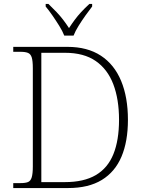

<svg xmlns="http://www.w3.org/2000/svg" viewBox="-20 -951 727 971"><path d="M47 0V-25H84Q109 -25 122 -30.5Q135 -36 140.5 -54.5Q146 -73 146 -109V-606Q146 -643 140.5 -660.5Q135 -678 121.5 -683.5Q108 -689 84 -689H47V-714H321Q422 -714 490 -669.5Q558 -625 592.5 -542Q627 -459 627 -345Q627 -236 594.5 -159Q562 -82 495 -41Q428 0 324 0ZM308 -30Q404 -30 464.5 -65.5Q525 -101 553.5 -171.5Q582 -242 582 -345Q582 -449 553 -525Q524 -601 464 -642.5Q404 -684 309 -684H189V-30ZM305 -771Q296 -794 279.5 -820.5Q263 -847 245 -873Q227 -899 211 -918V-931H225Q248 -909 266 -890Q284 -871 299 -851.5Q314 -832 329 -809Q344 -832 358.5 -851.5Q373 -871 390.5 -890Q408 -909 432 -931H446V-918Q431 -899 412.5 -873Q394 -847 377.5 -820.5Q361 -794 352 -771Z"/></svg>

Font: Noto Serif Armenian ExtraLight
Style: Regular
Weight: 250
Version: Version 2.007